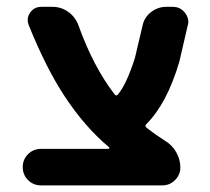

<svg xmlns="http://www.w3.org/2000/svg" viewBox="-20 -566 617 565"><path d="M298.8 -127.9Q300.8 -127.9 301.8 -129.9Q302.7 -131.8 300.8 -132.8Q229.5 -192.4 169.9 -283.2Q115.2 -366.2 64.5 -492.2Q61.5 -500 61.5 -506.8Q61.5 -518.6 68.4 -528.3Q80.1 -545.9 101.6 -545.9H134.8Q160.2 -545.9 181.2 -530.8Q202.1 -515.6 210.9 -491.2Q254.9 -369.1 317.4 -288.1Q322.3 -282.2 327.1 -288.1Q352.5 -318.4 377 -395.5L399.4 -490.2Q404.3 -514.6 424.3 -530.3Q444.3 -545.9 469.7 -545.9H488.3Q510.7 -545.9 524.4 -528.3Q534.2 -515.6 534.2 -501Q534.2 -496.1 532.2 -490.2L507.8 -384.8Q471.7 -261.7 410.2 -200.2Q405.3 -195.3 411.1 -190.4Q435.5 -170.9 464.8 -152.3Q486.3 -139.6 498.5 -118.2Q510.7 -96.7 510.7 -73.2Q510.7 -51.8 495.1 -36.1Q479.5 -20.5 458 -20.5H100.6Q78.1 -20.5 62.5 -36.1Q46.9 -51.8 46.9 -74.2Q46.9 -96.7 62.5 -112.3Q78.1 -127.9 100.6 -127.9Z"/></svg>

Font: Gen Jyuu Gothic P Bold
Style: Bold
Weight: 700
Designer: [Source Han Sans]
Ryoko NISHIZUKA  (kana & ideographs); Paul D. Hunt (Latin, Greek & Cyrillic); Wenlong ZHANG  (bopomofo
Version: Version 1.002.20150607